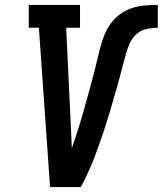

<svg xmlns="http://www.w3.org/2000/svg" viewBox="-20 -755 657 775"><path d="M182 0 137 -643H96V-735H303V-643H247L266 -245Q267 -223 268 -201Q269 -179 270 -157Q279 -182 287 -207.5Q295 -233 303 -258Q311 -283 318 -308.5Q325 -334 332 -359.5Q339 -385 346 -410Q353 -435 359.5 -460.5Q366 -486 372 -511.5Q378 -537 384.5 -562.5Q391 -588 401 -613Q411 -638 427 -660Q443 -682 466 -698.5Q489 -715 514.5 -723Q540 -731 566 -733Q592 -735 617 -735V-643Q595 -643 571.5 -638Q548 -633 530 -616.5Q512 -600 502.5 -577.5Q493 -555 487 -532.5Q481 -510 475 -487.5Q469 -465 463 -442.5Q457 -420 450.5 -397.5Q444 -375 437.5 -352.5Q431 -330 424.5 -308Q418 -286 411 -263.5Q404 -241 396.5 -218.5Q389 -196 381 -174Q373 -152 365 -130Q357 -108 347.5 -86Q338 -64 328 -42.5Q318 -21 306 0Z"/></svg>

Font: Iosevka Slab SmBdExObl
Style: Regular
Weight: 600
Width: 7
Italic angle: -9°
Monospace: yes
Designer: Belleve Invis
Foundry: Belleve Invis
Version: Version 11.1.0; ttfautohint (v1.8.3)